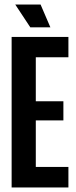

<svg xmlns="http://www.w3.org/2000/svg" viewBox="-20 -822 335 842"><path d="M31 0V-660H280V-571H137V-378H258V-294H137V-90H280V0ZM113 -702 47 -802H158L201 -702Z"/></svg>

Font: Bricolage Grotesque 96pt Condensed Medium
Style: Regular
Weight: 500
Width: 3
Designer: Mathieu Triay
Foundry: Atelier Triay
Version: Version 1.001; ttfautohint (v1.8.4.7-5d5b);gftools[0.9.33.de